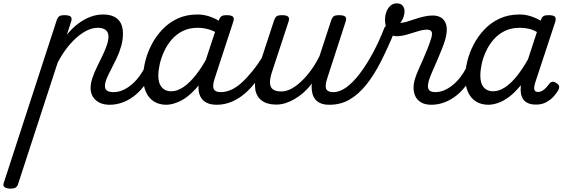

<svg xmlns="http://www.w3.org/2000/svg" viewBox="-160 -605 3362 1140"><path d="M-100 515Q-116 515 -130 508Q-144 501 -138 482L176 -483Q183 -503 192.5 -509Q202 -515 221 -515Q252 -515 260.5 -505.5Q269 -496 262 -476L237 -399Q269 -438 304 -464.5Q339 -491 376.5 -505Q414 -519 451 -519Q492 -519 518.5 -505.5Q545 -492 557.5 -466.5Q570 -441 570 -405Q570 -368 559.5 -331Q549 -294 533 -260Q517 -226 500.5 -195Q484 -164 473.5 -138.5Q463 -113 463 -94Q463 -75 476 -66.5Q489 -58 514 -58Q528 -58 534.5 -46.5Q541 -35 538 -20.5Q535 -6 523.5 5.5Q512 17 491 17Q440 17 409 -10Q378 -37 378 -83Q378 -110 388.5 -141.5Q399 -173 415 -206Q431 -239 447 -271.5Q463 -304 473.5 -334Q484 -364 484 -388Q484 -413 468 -426.5Q452 -440 420 -440Q390 -440 358.5 -425Q327 -410 295.5 -382.5Q264 -355 235 -317Q206 -279 182 -232L-53 489Q-57 502 -67 508.5Q-77 515 -100 515Z M492 17Q478 17 471.5 5.5Q465 -6 467.5 -20.5Q470 -35 482 -46.5Q494 -58 515 -58Q541 -58 567.5 -69Q594 -80 620 -101.5Q646 -123 668 -153Q690 -183 707 -220Q712 -235 724.5 -234.5Q737 -234 746.5 -224.5Q756 -215 752 -201Q734 -150 706 -109.5Q678 -69 644 -41Q610 -13 571 2Q532 17 492 17Z M828 17Q785 17 754 -2.5Q723 -22 706.5 -59Q690 -96 690 -146Q690 -190 702.5 -241Q715 -292 740.5 -341Q766 -390 804.5 -430.5Q843 -471 895 -495Q947 -519 1013 -519Q1056 -519 1097 -502.5Q1138 -486 1171 -461L1158 -392Q1115 -420 1081.5 -430Q1048 -440 1015 -440Q964 -440 925.5 -421Q887 -402 859.5 -370Q832 -338 814.5 -300Q797 -262 788.5 -224.5Q780 -187 780 -157Q780 -126 789 -105.5Q798 -85 815 -74Q832 -63 857 -63Q892 -63 929 -88Q966 -113 1003.5 -160.5Q1041 -208 1075 -273L1097 -229Q1053 -134 1004 -80Q955 -26 909.5 -4.5Q864 17 828 17ZM1127 17Q1089 17 1065 4Q1041 -9 1029.5 -32.5Q1018 -56 1018.5 -86.5Q1019 -117 1030 -152L1139 -483Q1146 -503 1155.5 -509Q1165 -515 1184 -515Q1215 -515 1223.5 -505.5Q1232 -496 1225 -476L1116 -143Q1100 -95 1109 -76.5Q1118 -58 1150 -58Q1164 -58 1169.5 -46.5Q1175 -35 1173 -20.5Q1171 -6 1159.5 5.5Q1148 17 1127 17Z M1127 17Q1113 17 1106.5 5.5Q1100 -6 1102.5 -20.5Q1105 -35 1117 -46.5Q1129 -58 1150 -58Q1180 -58 1210.5 -71Q1241 -84 1272 -111.5Q1303 -139 1336.5 -180Q1370 -221 1405 -277Q1414 -290 1426 -289Q1438 -288 1444.5 -278.5Q1451 -269 1445 -257Q1409 -187 1371 -135Q1333 -83 1293.5 -49.5Q1254 -16 1212.5 0.5Q1171 17 1127 17Z M1480 16Q1426 16 1394 -8Q1362 -32 1355.5 -76.5Q1349 -121 1368 -181L1467 -483Q1474 -503 1483.5 -509Q1493 -515 1512 -515Q1543 -515 1551.5 -505.5Q1560 -496 1553 -476L1454 -175Q1442 -137 1443 -112Q1444 -87 1460.5 -74.5Q1477 -62 1511 -62Q1538 -62 1567.5 -77Q1597 -92 1627 -120Q1657 -148 1685.5 -186.5Q1714 -225 1737 -272L1806 -483Q1813 -503 1822.5 -509Q1832 -515 1851 -515Q1882 -515 1890.5 -505.5Q1899 -496 1892 -476L1784 -143Q1768 -95 1777 -76.5Q1786 -58 1818 -58Q1832 -58 1838 -46.5Q1844 -35 1841.5 -20.5Q1839 -6 1827 5.5Q1815 17 1794 17Q1765 17 1744.5 8.5Q1724 0 1712 -15Q1700 -30 1695 -49.5Q1690 -69 1690 -92L1692 -109Q1669 -79 1643 -56Q1617 -33 1589.5 -17Q1562 -1 1534.5 7.5Q1507 16 1480 16Z M1797 17Q1778 17 1772 5.5Q1766 -6 1770.5 -20.5Q1775 -35 1788 -46.5Q1801 -58 1820 -58Q1857 -58 1896.5 -86.5Q1936 -115 1975.5 -167Q2015 -219 2052.5 -288Q2090 -357 2122 -439Q2126 -450 2137.5 -452.5Q2149 -455 2161.5 -451.5Q2174 -448 2181 -439.5Q2188 -431 2183 -418Q2142 -319 2101 -238.5Q2060 -158 2014 -101Q1968 -44 1915 -13.5Q1862 17 1797 17Z M2402 17Q2365 17 2342 4Q2319 -9 2307.5 -31Q2296 -53 2295.5 -81.5Q2295 -110 2305 -140Q2311 -160 2323.5 -188.5Q2336 -217 2350.5 -249.5Q2365 -282 2378.5 -316Q2392 -350 2401 -380Q2409 -409 2401 -419Q2393 -429 2376 -429Q2351 -429 2320 -419Q2289 -409 2256 -399.5Q2223 -390 2193 -390Q2171 -390 2156 -404.5Q2141 -419 2133.5 -441Q2126 -463 2126 -488Q2126 -512 2134 -534Q2142 -556 2157.5 -570.5Q2173 -585 2196 -585Q2220 -585 2231 -571Q2242 -557 2242 -538Q2242 -522 2235.5 -503Q2229 -484 2216 -469Q2231 -469 2253.5 -475.5Q2276 -482 2302 -491Q2328 -500 2356 -506.5Q2384 -513 2410 -513Q2439 -513 2460.5 -499.5Q2482 -486 2490 -455Q2498 -424 2484 -372Q2476 -344 2462.5 -310.5Q2449 -277 2434.5 -243.5Q2420 -210 2407 -180.5Q2394 -151 2387 -129Q2376 -92 2384.5 -75Q2393 -58 2425 -58Q2439 -58 2445 -46.5Q2451 -35 2448.5 -20.5Q2446 -6 2434.5 5.5Q2423 17 2402 17Z M2402 17Q2388 17 2381.5 5.5Q2375 -6 2377.5 -20.5Q2380 -35 2392 -46.5Q2404 -58 2425 -58Q2451 -58 2477.5 -69Q2504 -80 2530 -101.5Q2556 -123 2578 -153Q2600 -183 2617 -220Q2622 -235 2634.5 -234.5Q2647 -234 2656.5 -224.5Q2666 -215 2662 -201Q2644 -150 2616 -109.5Q2588 -69 2554 -41Q2520 -13 2481 2Q2442 17 2402 17Z M2740 17Q2697 17 2666 -2.5Q2635 -22 2618.5 -59Q2602 -96 2602 -146Q2602 -190 2614.5 -241Q2627 -292 2652.5 -341Q2678 -390 2716.5 -430.5Q2755 -471 2807 -495Q2859 -519 2925 -519Q2958 -519 2990 -509Q3022 -499 3050 -482L3051 -486Q3058 -504 3067.5 -509.5Q3077 -515 3095 -515Q3127 -515 3135 -505.5Q3143 -496 3137 -476L3018 -115Q3014 -102 3012 -89Q3010 -76 3015 -67.5Q3020 -59 3035 -59Q3048 -59 3060 -66Q3072 -73 3082.5 -84.5Q3093 -96 3101 -107Q3107 -116 3117.5 -119Q3128 -122 3143 -112Q3159 -102 3160 -91.5Q3161 -81 3155 -70Q3146 -53 3127.5 -32.5Q3109 -12 3083 2Q3057 16 3024 16Q2993 16 2974 7Q2955 -2 2945.5 -17Q2936 -32 2933 -51Q2930 -70 2932 -90Q2932 -93 2932 -95.5Q2932 -98 2933 -100Q2898 -56 2863 -30Q2828 -4 2796.5 6.5Q2765 17 2740 17ZM2692 -157Q2692 -126 2700.5 -105.5Q2709 -85 2726.5 -74Q2744 -63 2768 -63Q2802 -63 2837 -85.5Q2872 -108 2907 -151Q2942 -194 2975 -253L3028 -415Q3001 -430 2976 -435Q2951 -440 2926 -440Q2876 -440 2837 -421Q2798 -402 2770.5 -370Q2743 -338 2725.5 -300Q2708 -262 2700 -224.5Q2692 -187 2692 -157Z"/></svg>

Font: Playwrite BE VLG
Style: Regular
Weight: 400
Designer: Veronika Burian, José Scaglione
Foundry: TypeTogether
Version: Version 1.002